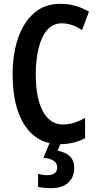

<svg xmlns="http://www.w3.org/2000/svg" viewBox="-20 -744 509 1004"><path d="M303 -622Q256 -622 226 -586.5Q196 -551 181.5 -490.5Q167 -430 167 -356Q167 -230 204.5 -161.5Q242 -93 309 -93Q341 -93 369.5 -102.5Q398 -112 425 -127V-22Q368 10 293 10Q176 10 111 -86Q46 -182 46 -357Q46 -461 74.5 -544.5Q103 -628 158.5 -676Q214 -724 295 -724Q376 -724 445 -683L409 -586Q385 -603 358.5 -612.5Q332 -622 303 -622ZM368 133Q368 184 336 212Q304 240 246 240Q206 240 179 233V165Q202 172 226 172Q279 172 279 131Q279 108 260 96Q241 84 207 81L241 0H300L281 44Q368 60 368 133Z"/></svg>

Font: Noto Sans Thai ExtCond SemBd
Style: Regular
Weight: 600
Width: 2
Designer: Monotype Design Team
Foundry: Monotype Imaging Inc.
Version: Version 2.002; ttfautohint (v1.8.4.7-5d5b)